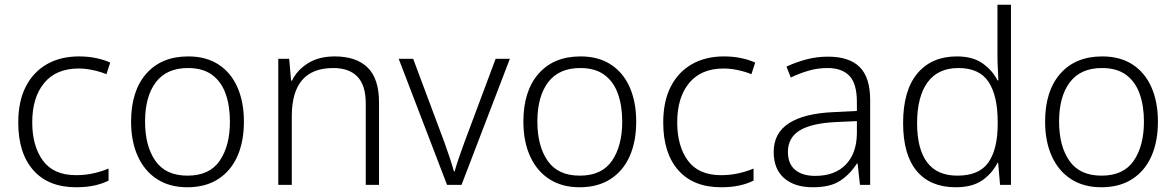

<svg xmlns="http://www.w3.org/2000/svg" viewBox="-20 -780 4962 810"><path d="M301 10Q184 10 120.5 -62Q57 -134 57 -263Q57 -353 89 -415Q121 -477 178.5 -509.5Q236 -542 313 -542Q351 -542 385 -535Q419 -528 445 -516L429 -467Q402 -478 371 -484.5Q340 -491 312 -491Q217 -491 166.5 -430Q116 -369 116 -264Q116 -164 161 -102.5Q206 -41 301 -41Q340 -41 375 -49Q410 -57 438 -69V-18Q412 -5 378.5 2.5Q345 10 301 10Z M1009 -267Q1009 -183 981.5 -121Q954 -59 900.5 -24.5Q847 10 770 10Q696 10 643 -24Q590 -58 561.5 -120.5Q533 -183 533 -267Q533 -396 597 -469Q661 -542 774 -542Q850 -542 902.5 -507.5Q955 -473 982 -411Q1009 -349 1009 -267ZM592 -267Q592 -164 635.5 -101.5Q679 -39 771 -39Q864 -39 907 -102Q950 -165 950 -267Q950 -333 932 -384Q914 -435 875 -464Q836 -493 773 -493Q683 -493 637.5 -433Q592 -373 592 -267Z M1392 -542Q1483 -542 1531 -495Q1579 -448 1579 -348V0H1523V-344Q1523 -420 1488 -456.5Q1453 -493 1386 -493Q1211 -493 1211 -290V0H1154V-532H1200L1208 -440H1212Q1233 -484 1279 -513Q1325 -542 1392 -542Z M1866 0 1662 -532H1723L1855 -179Q1867 -146 1877.5 -114Q1888 -82 1895 -57H1898Q1905 -82 1916 -114.5Q1927 -147 1939 -179L2071 -532H2131L1927 0Z M2664 -267Q2664 -183 2636.5 -121Q2609 -59 2555.5 -24.5Q2502 10 2425 10Q2351 10 2298 -24Q2245 -58 2216.5 -120.5Q2188 -183 2188 -267Q2188 -396 2252 -469Q2316 -542 2429 -542Q2505 -542 2557.5 -507.5Q2610 -473 2637 -411Q2664 -349 2664 -267ZM2247 -267Q2247 -164 2290.5 -101.5Q2334 -39 2426 -39Q2519 -39 2562 -102Q2605 -165 2605 -267Q2605 -333 2587 -384Q2569 -435 2530 -464Q2491 -493 2428 -493Q2338 -493 2292.5 -433Q2247 -373 2247 -267Z M3022 10Q2905 10 2841.5 -62Q2778 -134 2778 -263Q2778 -353 2810 -415Q2842 -477 2899.5 -509.5Q2957 -542 3034 -542Q3072 -542 3106 -535Q3140 -528 3166 -516L3150 -467Q3123 -478 3092 -484.5Q3061 -491 3033 -491Q2938 -491 2887.5 -430Q2837 -369 2837 -264Q2837 -164 2882 -102.5Q2927 -41 3022 -41Q3061 -41 3096 -49Q3131 -57 3159 -69V-18Q3133 -5 3099.5 2.5Q3066 10 3022 10Z M3473 -541Q3563 -541 3607 -497Q3651 -453 3651 -358V0H3608L3598 -90H3595Q3566 -45 3524.5 -17.5Q3483 10 3409 10Q3332 10 3288 -28.5Q3244 -67 3244 -139Q3244 -219 3309 -260.5Q3374 -302 3498 -307L3595 -312V-349Q3595 -427 3563.5 -460Q3532 -493 3471 -493Q3430 -493 3392 -482Q3354 -471 3316 -453L3298 -499Q3336 -517 3380.5 -529Q3425 -541 3473 -541ZM3505 -265Q3403 -260 3353.5 -229.5Q3304 -199 3304 -139Q3304 -89 3334.5 -63.5Q3365 -38 3419 -38Q3502 -38 3548 -85.5Q3594 -133 3595 -217V-269Z M4012 10Q3905 10 3847.5 -58.5Q3790 -127 3790 -261Q3790 -398 3850 -470Q3910 -542 4017 -542Q4084 -542 4125.5 -512.5Q4167 -483 4188 -441H4192Q4191 -464 4189.5 -492.5Q4188 -521 4188 -545V-760H4245V0H4199L4191 -93H4188Q4167 -50 4125 -20Q4083 10 4012 10ZM4019 -39Q4111 -39 4150 -95Q4189 -151 4189 -257V-266Q4189 -376 4150.5 -434.5Q4112 -493 4023 -493Q3937 -493 3893 -432.5Q3849 -372 3849 -260Q3849 -152 3891 -95.5Q3933 -39 4019 -39Z M4865 -267Q4865 -183 4837.5 -121Q4810 -59 4756.5 -24.5Q4703 10 4626 10Q4552 10 4499 -24Q4446 -58 4417.5 -120.5Q4389 -183 4389 -267Q4389 -396 4453 -469Q4517 -542 4630 -542Q4706 -542 4758.5 -507.5Q4811 -473 4838 -411Q4865 -349 4865 -267ZM4448 -267Q4448 -164 4491.5 -101.5Q4535 -39 4627 -39Q4720 -39 4763 -102Q4806 -165 4806 -267Q4806 -333 4788 -384Q4770 -435 4731 -464Q4692 -493 4629 -493Q4539 -493 4493.5 -433Q4448 -373 4448 -267Z"/></svg>

Font: Noto Sans Light
Style: Regular
Weight: 300
Designer: Monotype Design Team
Foundry: Monotype Imaging Inc.
Version: Version 2.007